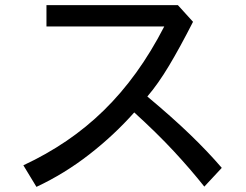

<svg xmlns="http://www.w3.org/2000/svg" viewBox="-20 -689 960 748"><path d="M161 -669H673L732 -604Q681 -504 638.5 -433Q596 -362 554 -313Q651 -232 720.5 -165Q790 -98 844 -35L776 38Q722 -30 657 -100Q592 -170 503 -251Q425 -163 328 -87.5Q231 -12 122 39L71 -45Q161 -87 239 -140Q317 -193 384.5 -259Q452 -325 510.5 -406Q569 -487 620 -586H161Z"/></svg>

Font: BM YEONSUNG
Style: Regular
Weight: 400
Designer: Bongjin Kim; Myungsoo Han; Jaehyun Keum; Jihee Min; Dokyung Lee; Chorong Kim; Jooyeon Kang; Sang-a Kim;
Foundry: Sandoll Communications Inc.
Version: Version 1.000;PS 1;hotconv 16.6.51;makeotf.lib2.5.65220